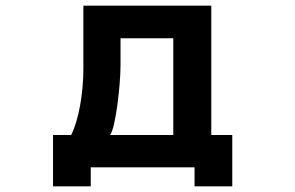

<svg xmlns="http://www.w3.org/2000/svg" viewBox="-20 -537 1040 677"><path d="M167 -61H231Q241 -81 249 -108Q257 -135 262.5 -165.5Q268 -196 271 -229Q274 -262 274 -295V-517H725V-61H799V120H666V53H300V120H167ZM591 -61V-402H405V-308Q405 -281 402 -243Q399 -205 394 -168Q389 -131 382.5 -101.5Q376 -72 368 -61Z"/></svg>

Font: LINE Seed JP_TTF Bold
Style: Regular
Weight: 700
Designer: LINE & Fontrix & Fontworks
Version: Version 1.009